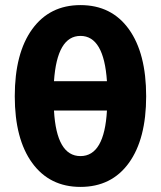

<svg xmlns="http://www.w3.org/2000/svg" viewBox="-20 -722 632 754"><path d="M38 -344Q38 -513 106.5 -607.5Q175 -702 296 -702Q418 -702 486 -607.5Q554 -513 554 -344Q554 -176 486 -82Q418 12 296 12Q175 12 106.5 -82Q38 -176 38 -344ZM192 -403H400Q388 -581 296 -581Q204 -581 192 -403ZM192 -288Q202 -109 296 -109Q390 -109 400 -288Z"/></svg>

Font: Radio Canada
Style: Bold
Weight: 700
Designer: Charles Daoud, Etienne Aubert Bonn, Alexandre Saumier Demers, Jacques Le Bailly
Foundry: Radio-Canada
Version: Version 2.104; ttfautohint (v1.8.4.7-5d5b);gftools[0.9.28.de